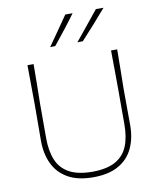

<svg xmlns="http://www.w3.org/2000/svg" viewBox="-103 -1049 937 1138"><g transform="rotate(-10 366.0 -480.5)"><path d="M366 9Q273.5 9 214 -24.8Q154.5 -58.5 125.8 -118.8Q97 -179 97 -258Q97 -291 97.5 -350.5Q98 -410 98 -475Q97.5 -540 97 -596.2Q96.5 -652.5 96 -713H133Q132.5 -652.5 131.8 -596.5Q131 -540.5 130 -475V-267Q130 -190.5 152.5 -136.2Q175 -82 226.8 -53.2Q278.5 -24.5 366 -24Q453.5 -24.5 505 -53.2Q556.5 -82 578.8 -136.2Q601 -190.5 601 -268V-475Q600.5 -540.5 600.2 -596.5Q600 -652.5 599 -713H636Q635.5 -652.5 634.8 -596.5Q634 -540.5 633 -475Q633 -410 633.5 -350.5Q634 -291 634 -258Q634 -179 605.8 -118.8Q577.5 -58.5 518.2 -24.8Q459 9 366 9ZM411 -795Q446.5 -838.5 482.2 -882.5Q518 -926.5 553 -970H599Q561.5 -926 522.8 -882.8Q484 -839.5 444 -796ZM247 -795Q278 -838.5 308.2 -882.2Q338.5 -926 369 -970H413Q381 -926 347.2 -882.8Q313.5 -839.5 278 -796Z"/></g></svg>

Font: Commissioner Loud Thin
Style: Regular
Weight: 100
Designer: Kostas Bartsokas
Foundry: Kostas Bartsokas
Version: Version 1.000; ttfautohint (v1.8.3)